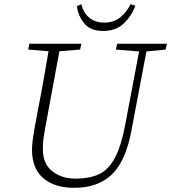

<svg xmlns="http://www.w3.org/2000/svg" viewBox="-20 -883 818 918"><path d="M534 -646 540 -674H778L772 -646L680 -637L608 -257Q581 -112 514.5 -48.5Q448 15 334 15Q241 15 187 -31Q133 -77 133 -168Q133 -189 136.5 -213.5Q140 -238 144 -263L162 -361Q176 -430 188 -499.5Q200 -569 212 -638L115 -646L120 -674H369L363 -646L264 -638L195 -265Q191 -243 188 -221Q185 -199 185 -173Q184 -101 229 -65Q274 -29 341 -29Q410 -29 455 -51Q500 -73 529.5 -128.5Q559 -184 578 -283L645 -637ZM473 -735Q412 -735 382.5 -771.5Q353 -808 348 -854L369 -863Q378 -823 406 -799Q434 -775 480 -775Q522 -775 553.5 -799Q585 -823 604 -863L627 -856Q610 -808 572.5 -771.5Q535 -735 473 -735Z"/></svg>

Font: Source Serif Pro Light
Style: Italic
Weight: 300
Italic angle: -12°
Designer: Frank Grießhammer
Foundry: Adobe Systems Incorporated
Version: Version 3.001;hotconv 1.0.111;makeotfexe 2.5.65597